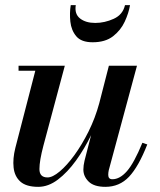

<svg xmlns="http://www.w3.org/2000/svg" viewBox="-20 -715 620 745"><path d="M274 -695Q268.5 -660.5 290.8 -643.2Q313 -626 349.5 -626Q386 -626 421.2 -642Q456.5 -658 465 -695H484.5Q479.5 -664.5 464 -631Q448.5 -597.5 418.5 -574.2Q388.5 -551 339.5 -551Q295.5 -551 276 -574.2Q256.5 -597.5 253 -631Q249.5 -664.5 254.5 -695ZM231.5 -460 148.5 -150Q133 -91.5 133 -59Q133 -26.5 164.5 -26.5Q184 -26.5 211.8 -49.8Q239.5 -73 268.8 -113.2Q298 -153.5 323.8 -205.2Q349.5 -257 365 -314L402.5 -460H511.5L402 -54.5Q400 -45.5 400 -36.5Q400 -19.5 416 -19.5Q445 -19.5 472.5 -50.8Q500 -82 532.5 -161L551.5 -154.5Q517.5 -68 480.5 -29Q443.5 10 389 10Q345 10 324.2 -10.2Q303.5 -30.5 303.5 -57Q303.5 -72.5 308 -91.5L333.5 -190.5Q308 -138 275 -92.2Q242 -46.5 204.8 -18.2Q167.5 10 128.5 10Q82 10 59.2 -10.2Q36.5 -30.5 32.8 -64.8Q29 -99 39.5 -141L117 -440.5H52V-460Z"/></svg>

Font: Bodoni* 11pt Medium
Style: Italic
Weight: 500
Italic angle: -13°
Version: Version 2.3